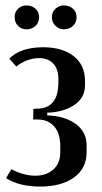

<svg xmlns="http://www.w3.org/2000/svg" viewBox="-20 -678 374 707"><path d="M128 9Q51 9 2 -22L22 -55Q42 -44 65 -37.5Q88 -31 110 -31Q151 -31 176.5 -54Q202 -77 202 -118V-139Q202 -187 179.5 -212.5Q157 -238 118 -238H102L103 -277L118 -278Q155 -278 175 -302Q195 -326 195 -375V-386Q195 -424 176 -444Q157 -464 124 -464Q101 -464 79 -455.5Q57 -447 40 -433L14 -462Q56 -504 139 -504Q209 -504 251 -471.5Q293 -439 293 -380V-364Q293 -321 258.5 -295Q224 -269 170 -264L154 -263V-253L170 -252Q227 -247 263 -218.5Q299 -190 299 -142V-118Q299 -58 252.5 -24.5Q206 9 128 9ZM34 -615Q34 -634 46.5 -646Q59 -658 78 -658Q97 -658 110.5 -646Q124 -634 124 -615Q124 -595 110.5 -582.5Q97 -570 78 -570Q59 -570 46.5 -582.5Q34 -595 34 -615ZM171 -615Q171 -634 184.5 -646Q198 -658 215 -658Q235 -658 248.5 -646Q262 -634 262 -615Q262 -595 248.5 -582.5Q235 -570 215 -570Q198 -570 184.5 -582.5Q171 -595 171 -615Z"/></svg>

Font: Moniqa Paragraph
Style: Bold
Weight: 700
Designer: Rajesh Rajput
Foundry: Rajesh Rajput
Version: Version 1.000